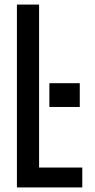

<svg xmlns="http://www.w3.org/2000/svg" viewBox="-20 -820 416 840"><path d="M54 0V-800H151V-87H340V0ZM196 -352V-456H329V-352Z"/></svg>

Font: Big Shoulders Text SemiBold
Style: Regular
Weight: 600
Designer: Patric King
Foundry: XO Type Co
Version: Version 1.000; ttfautohint (v1.8.2)